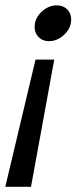

<svg xmlns="http://www.w3.org/2000/svg" viewBox="-22 -638 319 726"><path d="M191.9 -617.7Q220.2 -617.7 236.3 -598.1Q247.1 -584 247.1 -564.5Q247.1 -528.3 215.8 -502.4Q191.9 -482.4 163.6 -482.4Q135.7 -482.4 120.1 -502.4Q108.9 -516.1 108.9 -535.6Q108.9 -571.8 140.1 -597.7Q164.1 -617.7 191.9 -617.7ZM112.3 -412.6H183.1L95.2 68.4H-2Z"/></svg>

Font: Cadman
Style: Italic
Weight: 400
Italic angle: -12°
Designer: Paul James MIller
Foundry: High-Logic / Made with FontCreator
Version: Version 2.114;March 28, 2021;FontCreator 13.0.0.2683 64-bit